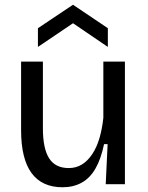

<svg xmlns="http://www.w3.org/2000/svg" viewBox="-20 -777 624 810"><path d="M244 13Q157 13 113 -47Q69 -107 69 -228V-517H161V-235Q161 -151 187 -109.5Q213 -68 270 -68Q301 -68 325.5 -83Q350 -98 369 -126.5Q388 -155 399.5 -194Q411 -233 416 -280V-517H507V-218V0H426L434 -169H419Q406 -106 382.5 -65.5Q359 -25 324 -6Q289 13 244 13ZM140 -579V-658L288 -757L435 -658V-579L288 -679Z"/></svg>

Font: Bricolage Grotesque 18pt
Style: Regular
Weight: 400
Version: Version 1.001;gftools[0.9.33.dev8+g029e19f]